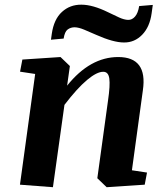

<svg xmlns="http://www.w3.org/2000/svg" viewBox="-20 -782 705 813"><path d="M264.2 -419.4Q361.3 -540.5 480.5 -540.5Q605.5 -540.5 585 -399.9L538.6 -61L602.5 -51.3L592.8 0L431.6 10.7L392.1 -27.3L437.5 -356.9Q446.8 -420.4 442.9 -449.2Q439 -478 417.5 -478Q390.6 -478.5 348.6 -443.4Q306.6 -408.2 252.9 -337.9L204.1 10.7L64.5 0L128.9 -468.8L64.9 -478.5L74.7 -529.8L236.3 -540.5L275.9 -502.4ZM569.3 -756.3 627 -761.2 622.1 -726.1Q614.3 -668 582 -634.8Q549.8 -601.6 504.9 -602.1Q460 -602.1 387.7 -634.3Q360.4 -646.5 336.9 -656.2Q313.5 -666 296.4 -666.5Q279.3 -666.5 266.6 -657.2Q253.9 -647.9 249.5 -618.7L195.8 -613.8L199.2 -638.2Q208 -700.2 242.2 -731.4Q276.4 -762.7 324.7 -762.2Q372.6 -762.2 438 -730Q462.9 -717.8 484.4 -708Q505.9 -698.2 522.5 -697.8Q539.1 -697.3 551.8 -711.9Q564.5 -726.6 569.3 -756.3Z"/></svg>

Font: NoticiaText-BoldItalic
Style: Bold Italic
Weight: 700
Italic angle: -8°
Designer: JM Sole
Foundry: JM Sole
Version: Version 1.003